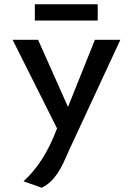

<svg xmlns="http://www.w3.org/2000/svg" viewBox="-20 -658 631 898"><path d="M437 -638H143V-562H437ZM90 190 175 220C238 190 269 125 301 49L543 -472H424L298 -158L158 -472H39L247 -57L245 -53C204 55 154 131 90 190Z"/></svg>

Font: Bluebird
Style: LiNrw
Weight: 300
Designer: Jasper
Foundry: Cannot Into Space Fonts
Version: Version 0.98